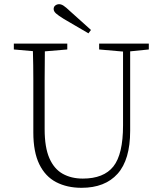

<svg xmlns="http://www.w3.org/2000/svg" viewBox="-20 -882 773 916"><path d="M453 -646V-674H690V-646L601 -637V-258Q601 -120 541 -53Q481 14 369 14Q300 14 248 -13Q196 -40 167.5 -98.5Q139 -157 139 -250V-361Q139 -430 139 -500Q139 -570 137 -638L46 -646V-674H301V-646L194 -637Q193 -569 193 -500Q193 -431 193 -361V-266Q193 -179 215.5 -127.5Q238 -76 279 -53Q320 -30 375 -30Q475 -30 521 -88Q567 -146 567 -284V-636ZM414 -739 402 -723Q372 -740 342 -758Q312 -776 284 -792Q258 -808 247 -818Q236 -828 236 -839Q236 -850 244 -856Q252 -862 262 -862Q272 -862 283 -855Q294 -848 315 -828Q338 -807 363.5 -784.5Q389 -762 414 -739Z"/></svg>

Font: Source Serif Pro Light
Style: Regular
Weight: 300
Designer: Frank Grießhammer
Foundry: Adobe Systems Incorporated
Version: Version 3.001;hotconv 1.0.111;makeotfexe 2.5.65597